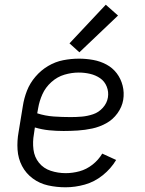

<svg xmlns="http://www.w3.org/2000/svg" viewBox="-20 -787 616 815"><path d="M258 8Q299 8 340 -3.5Q381 -15 416 -43Q451 -71 473 -108L414 -135Q398 -108 372.5 -88Q347 -68 317.5 -60Q288 -52 259 -52Q226 -52 195.5 -62Q165 -72 145.5 -96Q126 -120 122 -152.5Q118 -185 124 -218L128 -246Q158 -237 188.5 -234Q219 -231 250 -231Q280 -231 310.5 -233Q341 -235 371.5 -241.5Q402 -248 430.5 -263.5Q459 -279 478.5 -306Q498 -333 503 -363Q508 -394 500.5 -423.5Q493 -453 475.5 -476Q458 -499 432 -513Q406 -527 376 -532.5Q346 -538 315 -538Q282 -538 248.5 -531.5Q215 -525 184.5 -507Q154 -489 130.5 -461.5Q107 -434 94.5 -402Q82 -370 77 -337L59 -227Q52 -189 54.5 -151.5Q57 -114 73.5 -82.5Q90 -51 119 -29.5Q148 -8 184 0Q220 8 258 8ZM280 -290Q244 -290 208 -292.5Q172 -295 138 -306L142 -328Q147 -358 160 -387Q173 -416 198 -438.5Q223 -461 253.5 -470Q284 -479 314 -479Q339 -479 362.5 -473.5Q386 -468 405 -455Q424 -442 433 -419.5Q442 -397 438 -373Q434 -349 416.5 -329.5Q399 -310 375 -302Q351 -294 327.5 -292Q304 -290 280 -290ZM317 -565 481 -721 429 -767 275 -603Z"/></svg>

Font: Iosevka Sparkle Light
Style: Italic
Weight: 300
Italic angle: -9°
Designer: Belleve Invis
Foundry: Belleve Invis
Version: Version 4.5.0; ttfautohint (v1.8.3)